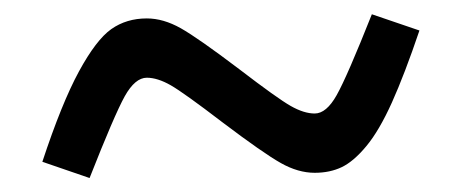

<svg xmlns="http://www.w3.org/2000/svg" viewBox="-20 -467 654 272"><path d="M574.2 -423.8Q553.2 -361.8 535.2 -321.8Q517.1 -281.7 499 -260Q481 -238.3 464.1 -230.2Q447.3 -222.2 425.8 -222.2Q402.3 -222.2 377.7 -236.1Q353 -250 294.9 -293.9Q240.7 -335.4 221.9 -346.2Q203.1 -356.9 188 -356.9Q171.4 -356.9 156.7 -330.6Q142.1 -304.2 106.9 -214.8L40 -237.8Q67.4 -320.8 91.8 -365.7Q116.2 -410.6 137.7 -425.8Q159.2 -440.9 188 -440.9Q211.4 -440.9 236.1 -427Q260.7 -413.1 318.8 -369.1Q373 -327.6 391.8 -316.9Q410.6 -306.2 425.8 -306.2Q442.4 -306.2 457 -332.3Q471.7 -358.4 506.8 -446.8Z"/></svg>

Font: IntelOne Mono
Style: Regular
Weight: 400
Designer: Fred Shallcrass
Foundry: Frere-Jones Type LLC
Version: Version 1.200;hotconv 1.1.0;makeotfexe 2.6.0;FJTRelease1.2